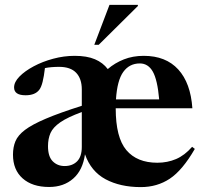

<svg xmlns="http://www.w3.org/2000/svg" viewBox="-20 -752 835 784"><path d="M221.5 -479Q188.5 -479 163.5 -474Q159.5 -440 154 -418Q148.5 -396 140.5 -385.5Q123.5 -363 84.5 -363Q37.5 -363 37.5 -395Q37.5 -417 59.5 -439.5Q81.5 -462 117.5 -481.2Q153.5 -500.5 197.2 -512.2Q241 -524 285 -524Q335 -524 367.8 -510Q400.5 -496 420 -470Q449 -495 485.8 -509.5Q522.5 -524 567 -524Q657 -524 707.8 -468.5Q758.5 -413 765.5 -310H452.5V-309.5Q452.5 -190.5 496 -139Q539.5 -87.5 622.5 -87.5Q663.5 -87.5 698.8 -102.5Q734 -117.5 764.5 -152.5L775.5 -144Q725 -56.5 673.2 -22.2Q621.5 12 555 12Q471 12 411.2 -20Q351.5 -52 327 -122Q318 -57 279 -22.8Q240 11.5 180.5 11.5Q112 11.5 72.5 -23.5Q33 -58.5 33 -120.5Q33 -151 43 -175.2Q53 -199.5 82 -221.5Q111 -243.5 166.8 -267.2Q222.5 -291 314 -320V-387Q314 -430.5 291 -454.8Q268 -479 221.5 -479ZM551 -493Q508.5 -493 483.5 -458.5Q458.5 -424 453.5 -346H630Q623 -426 604 -459.5Q585 -493 551 -493ZM176 -155Q176 -113 195.2 -93.5Q214.5 -74 244 -74Q275.5 -74 294.8 -93.2Q314 -112.5 314 -152V-294.5Q255.5 -273 226 -252.5Q196.5 -232 186.2 -208.8Q176 -185.5 176 -155ZM365 -569 427 -732H543V-727.5L383 -569Z"/></svg>

Font: Newsreader 72pt SemiBold
Style: Regular
Weight: 600
Designer: Hugues Gentile
Foundry: Production Type
Version: Version 1.003; ttfautohint (v1.8.3)